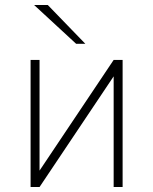

<svg xmlns="http://www.w3.org/2000/svg" viewBox="-20 -752 616 772"><path d="M103 0V-511H139V-66L437 -511H473V0H437V-445L139 0ZM286 -576 117 -732H172L323 -576Z"/></svg>

Font: Overpass Thin
Style: Regular
Weight: 250
Designer: Delve Withrington, Dave Bailey, Thomas Jockin
Foundry: Delve Fonts LLC
Version: Version 4.000